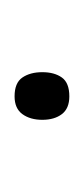

<svg xmlns="http://www.w3.org/2000/svg" viewBox="56 -458 117 270"><g transform="rotate(-90 115.0 -322.5)"><path d="M82 -322Q82 -339 90 -350Q98 -361 115 -361Q134 -361 141.5 -350Q149 -339 149 -322Q149 -305 141.5 -294.5Q134 -284 115 -284Q98 -284 90 -294.5Q82 -305 82 -322Z"/></g></svg>

Font: Noto Sans Lao Looped ExtraLight
Style: Regular
Weight: 200
Designer: Mark Frömberg, Ben Mitchell
Foundry: The Fontpad Ltd
Version: Version 1.002; ttfautohint (v1.8.4.7-5d5b)